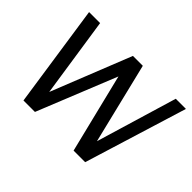

<svg xmlns="http://www.w3.org/2000/svg" viewBox="-123 -846 1079 1079"><g transform="rotate(45 417.0 -306.0)"><path d="M145.8 0 55.3 -612H142.9L214.4 -136.1L403.7 -612H482.3L599.7 -130.1L744.2 -612H825L636.2 0H544.2L427.8 -472.9L237 0Z"/></g></svg>

Font: Ancizar Sans Thin
Style: Italic
Weight: 100
Italic angle: -4°
Designer: Cesar Puertas, Viviana Monsalve, Julian Moncada, Julian Prieto, Jose Castro, Mariel Hernandez, Felipe Aragon, Sara Alarc
Version: Version 8.100